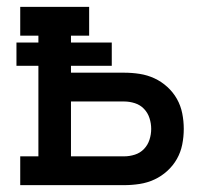

<svg xmlns="http://www.w3.org/2000/svg" viewBox="-20 -540 640 560"><path d="M39 0V-84H92V-348H28V-416H92V-436H39V-520H240V-436H187V-416H306V-348H187V-328H342Q365 -328 387.5 -324.5Q410 -321 430.5 -311.5Q451 -302 468 -286.5Q485 -271 496 -251.5Q507 -232 511.5 -209.5Q516 -187 516 -164Q516 -141 511.5 -118.5Q507 -96 496 -76.5Q485 -57 468 -41.5Q451 -26 430.5 -16.5Q410 -7 387.5 -3.5Q365 0 342 0ZM342 -84Q358 -84 373.5 -89Q389 -94 400 -105.5Q411 -117 416 -132.5Q421 -148 421 -164Q421 -180 416 -195.5Q411 -211 400 -222.5Q389 -234 373.5 -239Q358 -244 342 -244H187V-84Z"/></svg>

Font: Iosevka Etoile Medium
Style: Regular
Weight: 500
Designer: Belleve Invis
Foundry: Belleve Invis
Version: Version 22.1.2; ttfautohint (v1.8.4)